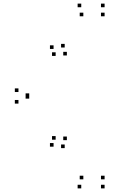

<svg xmlns="http://www.w3.org/2000/svg" viewBox="-20 -831 660 1061"><path d="M349.5 -524.5V-544.5H329.5V-524.5ZM337.5 -568.5V-588.5H317.5V-568.5ZM440.5 -741V-761H420.5V-741ZM558 -741V-761H538V-741ZM558 -791V-811H538V-791ZM429 -791V-811H409V-791ZM276 -560.5V-580.5H256V-560.5ZM287.5 -522V-542H267.5V-522ZM82 -322.5V-342.5H62V-322.5ZM82 -258.5V-278.5H62V-258.5ZM287.5 -59V-79H267.5V-59ZM276 -20.5V-40.5H256V-20.5ZM429 210V190H409V210ZM558 210V190H538V210ZM558 160V140H538V160ZM440.5 160V140H420.5V160ZM337.5 -12.5V-32.5H317.5V-12.5ZM349.5 -56.5V-76.5H329.5V-56.5ZM141.5 -295V-315H121.5V-295ZM141.5 -286V-306H121.5V-286Z"/></svg>

Font: Monaspace Radon Dots Var
Style: Regular
Weight: 400
Designer: Riley Cran and the Lettermatic Team
Version: Version 1.100 (Monaspace Radon Dots)